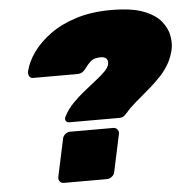

<svg xmlns="http://www.w3.org/2000/svg" viewBox="-51 -760 795 811"><g transform="rotate(-5 346.0 -355.0)"><path d="M231 -253Q224 -253 219.5 -258.5Q215 -264 216 -271Q216 -273 217 -275Q218 -277 219 -279Q233 -307 256.5 -331.5Q280 -356 306.5 -377.5Q333 -399 357 -417.5Q381 -436 397.5 -452.5Q414 -469 417 -483Q419 -493 416.5 -500Q414 -507 407 -511Q400 -515 390 -515Q360 -515 346.5 -503Q333 -491 324 -478Q317 -468 308 -460.5Q299 -453 282 -453H96Q86 -453 80.5 -461.5Q75 -470 78 -484Q87 -522 115 -561.5Q143 -601 189.5 -635Q236 -669 301 -689.5Q366 -710 449 -710Q536 -710 586.5 -690.5Q637 -671 661 -640.5Q685 -610 690 -578.5Q695 -547 690 -523Q683 -491 668 -464Q653 -437 632 -414.5Q611 -392 588 -371.5Q565 -351 542.5 -332.5Q520 -314 501 -296Q497 -292 493.5 -289Q490 -286 487 -282Q474 -267 466 -260Q458 -253 445 -253ZM187 0Q176 0 170 -8Q164 -16 166 -27L200 -186Q202 -197 211.5 -205Q221 -213 232 -213H415Q426 -213 432.5 -205Q439 -197 437 -186L403 -27Q401 -16 391 -8Q381 0 370 0Z"/></g></svg>

Font: Rubik Light Black
Style: Italic
Weight: 900
Italic angle: -12°
Version: Version 2.104